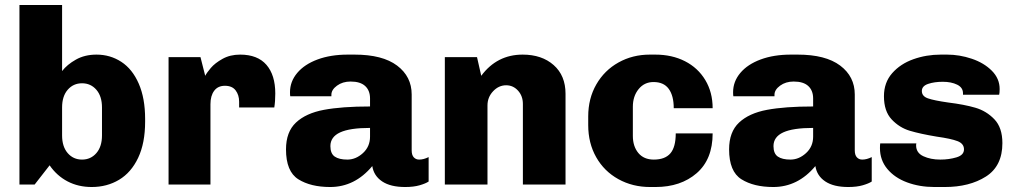

<svg xmlns="http://www.w3.org/2000/svg" viewBox="-20 -740 4072 770"><path d="M562 -263V-252Q562 -166 534 -107Q506 -48 457.5 -19Q409 10 348 10Q294 10 251 -12.5Q208 -35 179 -77L119 0H58V-720H229V-455Q249 -481 284.5 -501Q320 -521 367 -521Q422 -521 466.5 -492Q511 -463 536.5 -404.5Q562 -346 562 -263ZM229 -309V-197Q229 -152 251.5 -126Q274 -100 309 -100Q344 -100 366.5 -126Q389 -152 389 -197V-309Q389 -354 366.5 -380Q344 -406 309 -406Q274 -406 251.5 -380Q229 -354 229 -309Z M1084 -365Q1084 -333 1080 -309H939V-332Q939 -359 925 -377.5Q911 -396 882 -396Q854 -396 839 -376Q824 -356 824 -322V0H656V-511H784L803 -436Q809 -448 825.5 -467.5Q842 -487 872.5 -504Q903 -521 943 -521Q1013 -521 1048.5 -480Q1084 -439 1084 -365Z M1631 -361V-137Q1631 -118 1639.5 -109Q1648 -100 1661 -100Q1679 -100 1699 -110V-12Q1687 -4 1663 3Q1639 10 1605 10Q1546 10 1512.5 -12.5Q1479 -35 1473 -74Q1403 10 1304 10Q1226 10 1176.5 -21Q1127 -52 1127 -141Q1127 -211 1167 -248.5Q1207 -286 1279 -299.5Q1351 -313 1464 -313V-345Q1464 -377 1444.5 -395Q1425 -413 1386 -413Q1354 -413 1331.5 -396.5Q1309 -380 1309 -360V-354H1144Q1143 -359 1143 -370Q1143 -413 1172 -447.5Q1201 -482 1253.5 -501.5Q1306 -521 1375 -521H1402Q1514 -521 1572.5 -477Q1631 -433 1631 -361ZM1305 -154Q1305 -124 1322.5 -112Q1340 -100 1373 -100Q1407 -100 1435.5 -126Q1464 -152 1464 -192V-227Q1383 -227 1344 -209Q1305 -191 1305 -154Z M2248 -364V0H2077V-323Q2077 -355 2057.5 -376.5Q2038 -398 2010 -398Q1980 -398 1957.5 -374Q1935 -350 1935 -317V0H1764V-511H1893L1910 -436Q1973 -521 2076 -521Q2153 -521 2200.5 -479Q2248 -437 2248 -364Z M2838 -306H2682Q2682 -356 2662 -383.5Q2642 -411 2601 -411Q2564 -411 2541 -382.5Q2518 -354 2518 -312V-195Q2518 -153 2540 -126.5Q2562 -100 2602 -100Q2647 -100 2668.5 -125Q2690 -150 2690 -205H2838Q2838 -101 2774 -45.5Q2710 10 2609 10H2587Q2517 10 2460 -21.5Q2403 -53 2371 -109.5Q2339 -166 2339 -238V-273Q2339 -345 2371.5 -401.5Q2404 -458 2460.5 -489.5Q2517 -521 2586 -521H2608Q2675 -521 2727 -494.5Q2779 -468 2808.5 -419Q2838 -370 2838 -306Z M3408 -361V-137Q3408 -118 3416.5 -109Q3425 -100 3438 -100Q3456 -100 3476 -110V-12Q3464 -4 3440 3Q3416 10 3382 10Q3323 10 3289.5 -12.5Q3256 -35 3250 -74Q3180 10 3081 10Q3003 10 2953.5 -21Q2904 -52 2904 -141Q2904 -211 2944 -248.5Q2984 -286 3056 -299.5Q3128 -313 3241 -313V-345Q3241 -377 3221.5 -395Q3202 -413 3163 -413Q3131 -413 3108.5 -396.5Q3086 -380 3086 -360V-354H2921Q2920 -359 2920 -370Q2920 -413 2949 -447.5Q2978 -482 3030.5 -501.5Q3083 -521 3152 -521H3179Q3291 -521 3349.5 -477Q3408 -433 3408 -361ZM3082 -154Q3082 -124 3099.5 -112Q3117 -100 3150 -100Q3184 -100 3212.5 -126Q3241 -152 3241 -192V-227Q3160 -227 3121 -209Q3082 -191 3082 -154Z M3989 -383Q3989 -367 3987 -360H3842V-366Q3842 -389 3818.5 -400.5Q3795 -412 3761 -412Q3727 -412 3702 -403.5Q3677 -395 3677 -375Q3677 -354 3701.5 -345.5Q3726 -337 3782 -329Q3847 -321 3891.5 -308Q3936 -295 3968 -261.5Q4000 -228 4000 -166Q4000 -74 3934 -32Q3868 10 3769 10H3727Q3668 10 3618 -8.5Q3568 -27 3538.5 -62.5Q3509 -98 3509 -146Q3509 -158 3510 -165H3655Q3654 -162 3654 -157Q3654 -127 3683 -113.5Q3712 -100 3751 -100Q3786 -100 3816 -109Q3846 -118 3846 -141Q3846 -164 3820 -174Q3794 -184 3737 -192Q3671 -203 3629 -215.5Q3587 -228 3556 -261Q3525 -294 3525 -354Q3525 -409 3558 -446.5Q3591 -484 3643 -502.5Q3695 -521 3753 -521H3778Q3828 -521 3877 -504.5Q3926 -488 3957.5 -456.5Q3989 -425 3989 -383Z"/></svg>

Font: Chivo ExtraBold
Style: Regular
Weight: 800
Designer: Hector Gatti
Foundry: Omnibus-Type
Version: Version 1.007